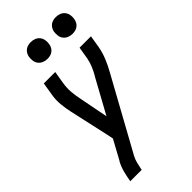

<svg xmlns="http://www.w3.org/2000/svg" viewBox="-292 -803 1083 1083"><g transform="rotate(-45 250.0 -261.0)"><path d="M47 215 48 208Q53 178 61 148.5Q69 119 84 91H85L148 -25L142 -55L88 -298Q80 -333 76.5 -370.5Q73 -408 80 -447L92 -520H183L171 -447Q165 -412 167.5 -379Q170 -346 177 -314L211 -139L319 -336Q320 -338 321 -339.5Q322 -341 322 -343L324 -344Q338 -368 349 -394Q360 -420 365 -447L377 -520H468L456 -447Q449 -408 433.5 -370.5Q418 -333 398 -298L163 129Q153 148 148 168Q143 188 139 208L138 215ZM405 -603Q389 -603 374.5 -609Q360 -615 350.5 -627Q341 -639 339 -654.5Q337 -670 339 -686Q341 -697 347 -707.5Q353 -718 362.5 -725Q372 -732 383 -734.5Q394 -737 405 -737Q421 -737 435.5 -731Q450 -725 459 -713Q468 -701 470.5 -685.5Q473 -670 470 -654Q468 -643 462.5 -632.5Q457 -622 447 -615Q437 -608 426.5 -605.5Q416 -603 405 -603ZM205 -603Q189 -603 174.5 -609Q160 -615 150.5 -627Q141 -639 139 -654.5Q137 -670 139 -686Q141 -697 147 -707.5Q153 -718 162.5 -725Q172 -732 183 -734.5Q194 -737 205 -737Q221 -737 235.5 -731Q250 -725 259 -713Q268 -701 270.5 -685.5Q273 -670 270 -654Q268 -643 262.5 -632.5Q257 -622 247 -615Q237 -608 226.5 -605.5Q216 -603 205 -603Z"/></g></svg>

Font: Iosevka Term Curly Md Obl
Style: Regular
Weight: 500
Italic angle: -9°
Designer: Belleve Invis
Foundry: Belleve Invis
Version: Version 32.3.0